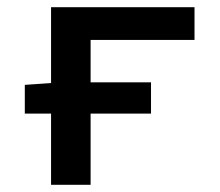

<svg xmlns="http://www.w3.org/2000/svg" viewBox="-20 -514 611 534"><path d="M122 0V-198H49V-278L122 -283V-494H521V-403H232V-285H400V-198H232V0Z"/></svg>

Font: Codetta
Style: Bold
Weight: 700
Designer: Ulrich Proeller
Foundry: PROSA GmbH
Version: Version 2.00;September 29, 2018;FontCreator 11.5.0.2427 64-b